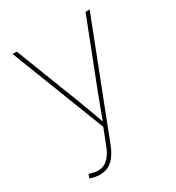

<svg xmlns="http://www.w3.org/2000/svg" viewBox="-178 -649 888 966"><g transform="rotate(-30 265.5 -166.0)"><path d="M63.5 196.3 70.3 176.3 83.5 177.7Q115.7 188 140.6 182.6Q165.5 177.2 185.1 155.5Q204.6 133.8 219.2 95.2L253.9 6.3L42 -539.1H65.9L211.4 -164.1Q226.6 -125.5 240.5 -86.7Q254.4 -47.9 268.1 -9.3H262.2Q276.4 -47.9 290.5 -86.7Q304.7 -125.5 319.8 -164.1L465.8 -539.1H489.7L240.2 103.5Q226.1 139.2 208.7 162.1Q191.4 185.1 169.7 196Q147.9 207 120.1 207Q106.4 207 92.5 204.3Q78.6 201.7 63.5 196.3Z"/></g></svg>

Font: Inter 18pt Thin
Style: Regular
Weight: 250
Designer: Rasmus Andersson
Foundry: rsms
Version: Version 4.001;git-66647c0bb